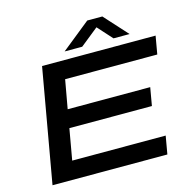

<svg xmlns="http://www.w3.org/2000/svg" viewBox="-123 -997 1114 1119"><g transform="rotate(-15 434.0 -437.5)"><path d="M57 0 178 -687H863L844 -578H288L257 -405H755L736 -296H238L205 -109H769L750 0ZM327 -735 501 -875H592L719 -735H622L519 -849H575L433 -735Z"/></g></svg>

Font: Archivo Expanded Medium
Style: Italic
Weight: 500
Width: 7
Italic angle: -10°
Designer: Hector Gatti
Foundry: Omnibus-Type
Version: Version 2.001